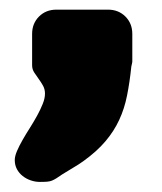

<svg xmlns="http://www.w3.org/2000/svg" viewBox="-20 -198 333 394"><path d="M201.7 -178.2Q223.1 -178.2 237.3 -164.1Q251.5 -149.9 251.5 -128.4V-72.3Q251.5 -69.8 250.7 -66.9Q250 -64 249.5 -61.5Q246.1 -28.8 240.7 -2Q235.4 24.9 224.6 48.1Q213.9 71.3 196.3 92Q178.7 112.8 150.9 132.8Q140.6 140.1 129.6 146.5Q118.7 152.8 107.9 159.7Q100.1 165 95.5 168Q90.8 170.9 86.7 172.6Q82.5 174.3 77.1 174.8Q71.8 175.3 61.5 175.3Q52.2 175.3 43 172.1Q33.7 168.9 26.4 163.1Q19 157.2 14.6 148.9Q10.3 140.6 10.3 130.4Q10.3 122.6 14.9 111.8Q19.5 101.1 26.4 89.1Q33.2 77.1 41.3 64.5Q49.3 51.8 56.2 39.3Q63 26.9 67.6 15.4Q72.3 3.9 72.3 -5.9Q72.3 -15.1 68.1 -22.5Q64 -29.8 59.1 -36.4Q54.2 -43 50 -49.6Q45.9 -56.2 45.9 -64V-128.4Q45.9 -149.9 60.1 -164.1Q74.2 -178.2 95.7 -178.2Z"/></svg>

Font: Akaash Gobhi Moti
Style: Regular
Weight: 400
Designer: Kulbir Singh Thind, MD
Foundry: Punjab Online
Version: Version 1.200